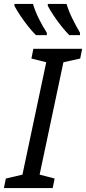

<svg xmlns="http://www.w3.org/2000/svg" viewBox="-40 -964 441 984"><path d="M-20 0 -10 -49 75 -69 197 -645 121 -664 131 -714H381L371 -664L285 -645L163 -69L240 -49L230 0ZM315 -784Q296 -803 274.5 -830Q253 -857 234.5 -885Q216 -913 205 -934V-944H301Q312 -907 331 -868.5Q350 -830 370 -796V-784ZM144 -784Q125 -803 103.5 -830Q82 -857 63.5 -885Q45 -913 34 -934V-944H129Q140 -907 159 -868.5Q178 -830 200 -796V-784Z"/></svg>

Font: Manna Sans
Style: Italic
Weight: 400
Italic angle: -12°
Designer: Monotype Design Team
Foundry: Monotype Imaging Inc.
Version: Version 2.001.1; ttfautohint (v1.8.2)